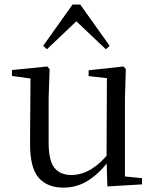

<svg xmlns="http://www.w3.org/2000/svg" viewBox="-20 -818 693 852"><path d="M260.9 14.6Q189.8 14.6 151.1 -29.8Q112.3 -74.2 113.3 -185.8L115.5 -483.7L137.7 -466.6L33.1 -481V-507.3L189.5 -523L200.2 -511.5L195.8 -380.4V-185.1Q195.8 -105.3 221.6 -73.3Q247.4 -41.4 296.3 -41.4Q342.8 -41.4 386.1 -68.1Q429.4 -94.9 464.9 -141.8L488.1 -103H461.7Q423.1 -51 373.2 -18.2Q323.3 14.6 260.9 14.6ZM456.4 9.3 452.8 -114.1V-115.5L454.4 -471.2L373.2 -480.3V-506.2L528.2 -523L538.4 -511.5L534.4 -380.4V-35L610.3 -27.4V0.2ZM449.8 -599.4 291.3 -749.5H346L188.3 -599.4L171.5 -614.6L301.9 -797.8H336.1L466.6 -614.6Z"/></svg>

Font: Noto Serif KR ExtraLight
Style: Regular
Weight: 200
Designer: Ryoko NISHIZUKA 西塚涼子 (kana & ideographs); Frank Grießhammer (Latin, Greek & Cyrillic); Wenlong ZHANG 张文龙 (bopomofo); San
Foundry: Adobe
Version: Version 2.002-H1;hotconv 1.1.0;makeotfexe 2.6.0